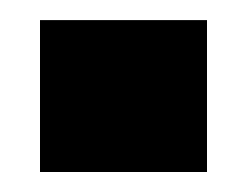

<svg xmlns="http://www.w3.org/2000/svg" viewBox="-20 -172 247 192"><path d="M20 0V-151.9H187V0Z"/></svg>

Font: Kanit ExtraBold
Style: Regular
Weight: 800
Designer: Katatrad Team
Foundry: CadsonDemak
Version: Version 1.000;PS 001.000;hotconv 1.0.88;makeotf.lib2.5.64775